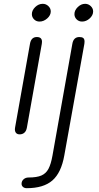

<svg xmlns="http://www.w3.org/2000/svg" viewBox="-20 -694 521 1006"><path d="M147 -620Q147 -640 164.5 -657Q182 -674 204 -674Q221 -674 233.5 -662Q246 -650 246 -634Q246 -614 227.5 -597.5Q209 -581 187 -581Q170 -581 158.5 -592.5Q147 -604 147 -620ZM370 -620Q370 -640 387.5 -657Q405 -674 426 -674Q443 -674 455.5 -662Q468 -650 468 -634Q468 -614 450 -597.5Q432 -581 410 -581Q393 -581 381.5 -592.5Q370 -604 370 -620ZM58 -17 59 -26 137 -464Q143 -500 173 -500Q200 -500 200 -475Q200 -468 199 -464L121 -26Q118 -8 108 1Q98 10 83 10Q71 10 64.5 3Q58 -4 58 -17ZM93 269Q93 255 103.5 245.5Q114 236 130 236Q173 236 197 225.5Q221 215 234 190.5Q247 166 255 121L359 -464Q365 -500 396 -500Q410 -500 416.5 -494.5Q423 -489 423 -476Q423 -468 422 -464L317 120Q301 211 254.5 251.5Q208 292 120 292Q108 292 100.5 285.5Q93 279 93 269Z"/></svg>

Font: Kodchasan Light
Style: Italic
Weight: 300
Italic angle: -10°
Version: Version 1.000; ttfautohint (v1.6)